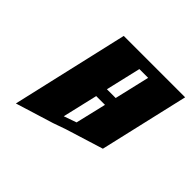

<svg xmlns="http://www.w3.org/2000/svg" viewBox="-130 -637 774 774"><g transform="rotate(45 257.5 -250.0)"><path d="M165 -500H515L427 -119L266 -69L212 -50L50 0ZM304 -450 269 -300H319L354 -450ZM258 -250 223 -100 277 -119 308 -250Z"/></g></svg>

Font: SOV_Meka
Style: Italic
Weight: 400
Italic angle: -13°
Version: Version 1.00